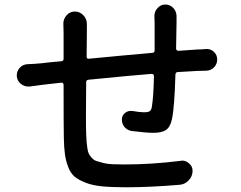

<svg xmlns="http://www.w3.org/2000/svg" viewBox="-20 -792 1040 830"><path d="M743.2 -695.3 741.2 -582Q741.2 -578.1 744.1 -575.2Q747.1 -572.3 751 -572.3Q795.9 -575.2 834 -578.1Q848.6 -578.1 870.1 -580.1Q872.1 -580.1 874 -580.1Q891.6 -580.1 904.3 -568.4Q918.9 -554.7 918.9 -535.2Q918.9 -514.6 904.8 -500.5Q890.6 -486.3 870.1 -486.3Q850.6 -485.4 833 -485.4Q775.4 -482.4 749 -480.5Q739.3 -480.5 738.3 -469.7Q734.4 -329.1 723.6 -278.3Q716.8 -244.1 698.7 -231Q680.7 -217.8 643.6 -217.8Q612.3 -217.8 549.8 -225.6Q531.2 -228.5 518.6 -242.2Q506.8 -256.8 506.8 -274.9Q506.8 -293 520.5 -303.7Q531.2 -312.5 544.9 -312.5Q547.9 -312.5 550.8 -312.5Q584 -306.6 602.5 -306.6Q620.1 -306.6 627.4 -311.5Q634.8 -316.4 636.7 -332Q643.6 -373 645.5 -462.9Q645.5 -466.8 643.1 -469.7Q640.6 -472.7 635.7 -472.7Q558.6 -466.8 362.3 -447.3Q352.5 -446.3 352.5 -436.5Q351.6 -346.7 351.6 -292Q351.6 -233.4 352.5 -212.9Q353.5 -189.5 354.5 -177.7Q355.5 -166 357.9 -149.9Q360.4 -133.8 364.7 -126Q369.1 -118.2 377.4 -108.9Q385.7 -99.6 397.5 -95.7Q409.2 -91.8 426.8 -87.4Q444.3 -83 466.8 -82Q489.3 -81.1 519.5 -81.1Q635.7 -81.1 760.7 -96.7Q764.6 -97.7 767.6 -97.7Q784.2 -97.7 796.9 -85.9Q812.5 -73.2 812.5 -53.7Q812.5 -29.3 794.9 -11.7Q779.3 4.9 756.8 6.8Q627 17.6 526.4 17.6Q464.8 17.6 422.9 13.7Q380.9 9.8 350.6 -2Q320.3 -13.7 302.7 -28.3Q285.2 -43 274.9 -69.8Q264.6 -96.7 260.7 -125Q256.8 -153.3 255.9 -198.2Q254.9 -240.2 254.9 -425.8Q254.9 -429.7 252 -432.6Q249 -435.5 245.1 -434.6Q179.7 -427.7 167 -425.8Q142.6 -422.9 108.4 -418Q104.5 -418 101.6 -418Q85 -418 71.3 -428.7Q54.7 -441.4 52.7 -461.9Q52.7 -464.8 52.7 -466.8Q52.7 -484.4 64.5 -498Q78.1 -513.7 99.6 -514.6Q129.9 -515.6 160.2 -518.6Q163.1 -519.5 193.4 -522.5Q223.6 -525.4 245.1 -527.3Q254.9 -528.3 254.9 -538.1V-647.5L253.9 -690.4Q253.9 -710 267.6 -725.6Q282.2 -742.2 303.7 -742.2Q325.2 -742.2 340.8 -725.6Q355.5 -710 355.5 -688.5V-652.3L354.5 -546.9Q354.5 -543 356.9 -540Q359.4 -537.1 363.3 -538.1Q514.6 -552.7 638.7 -563.5Q648.4 -564.5 648.4 -574.2V-691.4L647.5 -722.7Q647.5 -742.2 660.2 -755.9Q673.8 -772.5 694.8 -772.5Q715.8 -772.5 730.5 -755.9Q743.2 -741.2 743.2 -721.7Z"/></svg>

Font: Gen Jyuu GothicX Medium
Style: Regular
Weight: 500
Designer: Ryoko NISHIZUKA (kana &amp; ideographs); Paul D. Hunt (Latin, Greek &amp; Cyrillic); Wenlong ZHANG (bopomofo); Sandoll C
Version: Version 1.058.20140828